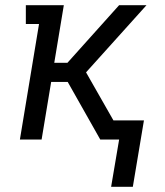

<svg xmlns="http://www.w3.org/2000/svg" viewBox="-20 -540 640 743"><path d="M410 183 441 0H368L242 -223H178L141 0H57L131 -447H80V-520H227L190 -297H241L441 -520H547L322 -270L313 -260L419 -74H537L494 183Z"/></svg>

Font: Iosevka Plex Etoile
Style: Italic
Weight: 400
Italic angle: -9°
Designer: Belleve Invis
Foundry: Belleve Invis
Version: Version 25.1.1; ttfautohint (v1.8.4)